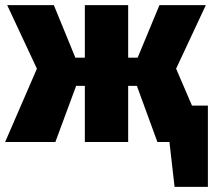

<svg xmlns="http://www.w3.org/2000/svg" viewBox="-25 -554 831 749"><path d="M786 -142V175H656L636 0H589L509 -219H475V0H306V-219H272L191 0H-5L119 -286L3 -534H185L269 -329H306V-534H475V-329H512L597 -534H778L662 -286L724 -142Z"/></svg>

Font: FiraGO Heavy
Style: Regular
Weight: 900
Designer: bBox Type
Foundry: bBox Type GmbH
Version: Version 1.001